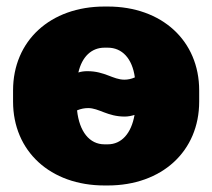

<svg xmlns="http://www.w3.org/2000/svg" viewBox="-20 -554 650 588"><path d="M300 14H310C476 14 590 -91 590 -243V-277C590 -429 476 -534 310 -534H300C134 -534 20 -429 20 -277V-243C20 -91 134 14 300 14ZM220 -332C231 -380 260 -408 300 -408H310C354 -408 385 -375 393 -317C382 -312 371 -310 361 -310C326 -310 301 -336 248 -336C238 -336 229 -335 220 -332ZM300 -112C254 -112 223 -151 216 -216C228 -221 239 -223 250 -223C283 -223 309 -197 362 -197C372 -197 382 -199 392 -202C382 -145 352 -112 310 -112Z"/></svg>

Font: Fixel Text Black
Style: Regular
Weight: 900
Width: 4
Designer: AlfaBravo + MacPaw
Foundry: Kyrylo Tkachov, Marchela Mozhyna, Serhii Makarenko, Maria Weinstein, Zakhar Kryvoshyya
Version: Version 1.211